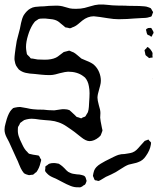

<svg xmlns="http://www.w3.org/2000/svg" viewBox="-21 -765 743 849"><path d="M416 -158Q395 -141 375 -141Q359 -141 337 -159Q301 -188 294 -192Q291 -194 273.5 -206Q256 -218 238 -224Q222 -230 201.5 -232Q181 -234 177 -234L156 -236Q132 -240 119 -240Q108 -240 96 -237L86 -234Q82 -232 80 -230Q78 -228 76 -227L69 -222Q67 -220 65 -214Q60 -206 59 -204Q58 -201 58 -193Q57 -178 61.5 -163.5Q66 -149 77 -127Q88 -103 100 -93Q103 -88 108 -85Q110 -84 112.5 -84Q115 -84 117 -83Q123 -81 139 -79Q142 -78 145 -78Q148 -78 150 -77Q154 -74 157 -65Q158 -64 159.5 -62Q161 -60 161 -58V-57Q161 -54 158 -45Q153 -22 140 -4Q136 -2 132.5 1.5Q129 5 126 7Q124 8 118 8Q116 8 111.5 9Q107 10 105 9Q92 6 85 1Q83 -1 81 -4.5Q79 -8 77 -10Q71 -19 63 -39Q57 -55 53 -62Q45 -79 19 -137Q16 -142 7.5 -159Q-1 -176 -1 -192Q-1 -204 3.5 -219Q8 -234 9 -239Q18 -267 29 -279Q31 -281 33 -283Q35 -285 37 -287L44 -289Q57 -292 68 -292Q76 -291 97 -287Q114 -283 125 -282Q141 -280 172 -280Q180 -279 192 -278Q204 -277 219 -277Q229 -278 242.5 -280.5Q256 -283 265 -282Q276 -282 286 -278L294 -271L310 -256Q312 -254 314 -252Q316 -250 318 -248Q320 -247 323.5 -246.5Q327 -246 329 -245Q331 -244 333 -243Q335 -242 338 -242Q340 -242 342 -243.5Q344 -245 345 -246Q346 -246 350.5 -247.5Q355 -249 357 -251L360 -256Q361 -259 363.5 -262Q366 -265 368 -270Q371 -279 372 -292.5Q373 -306 373 -310Q375 -338 375 -353Q375 -369 372 -384Q368 -407 355 -422Q352 -425 346 -429Q320 -448 280 -448Q270 -448 242 -441Q222 -435 213 -434Q207 -433 195 -433Q180 -433 160 -435Q140 -437 132 -438Q109 -439 92 -443Q75 -447 62 -458L56 -466Q50 -475 50 -475Q46 -483 44 -496Q43 -499 43 -506Q43 -514 45 -530Q47 -548 53 -584L60 -611Q63 -620 67 -638Q68 -643 72 -663Q76 -683 84 -698Q98 -719 113 -727Q123 -733 134.5 -734.5Q146 -736 157 -736.5Q168 -737 173 -737Q182 -738 195.5 -739Q209 -740 226 -740Q239 -740 245 -739Q254 -738 266.5 -734Q279 -730 288 -728Q297 -726 315 -726Q337 -726 353 -730Q372 -735 378 -737Q400 -744 416 -745Q435 -746 460 -743Q476 -741 485 -741Q501 -740 532 -740Q542 -739 562 -739Q599 -739 617 -737Q625 -737 638 -732L645 -729Q648 -726 649.5 -722.5Q651 -719 653 -716Q656 -713 656 -711Q656 -710 655 -708.5Q654 -707 654 -706Q653 -704 651.5 -699Q650 -694 648 -692Q647 -691 643.5 -690.5Q640 -690 638 -689Q627 -685 603 -685Q593 -685 569 -683Q558 -682 541 -681Q524 -680 504 -680Q482 -680 455.5 -684.5Q429 -689 420 -690Q396 -693 394 -693Q367 -693 343 -674Q337 -669 324.5 -658.5Q312 -648 299 -644Q297 -643 294 -641.5Q291 -640 289 -640Q284 -640 280 -642L268 -644Q266 -645 260 -651Q254 -655 247 -661.5Q240 -668 235 -671Q222 -679 203.5 -680.5Q185 -682 180 -683H168Q155 -683 150 -681Q148 -680 145.5 -678Q143 -676 141 -675Q133 -670 132 -668Q130 -666 128 -662.5Q126 -659 124 -657Q111 -636 103 -609Q94 -580 94 -557Q94 -549 96 -537Q97 -535 97 -531.5Q97 -528 99 -524Q99 -524 111 -512Q113 -508 115 -507Q117 -506 123 -506Q131 -504 145 -502L177 -501Q207 -501 226 -510Q233 -513 244.5 -522.5Q256 -532 261 -535L273 -538Q282 -541 284 -541Q287 -541 289.5 -539.5Q292 -538 295 -537Q303 -534 305 -533Q312 -529 323 -519.5Q334 -510 339 -506L360 -497Q386 -487 396 -477Q410 -464 417.5 -445.5Q425 -427 425 -408Q425 -398 422 -387Q419 -376 418 -372Q410 -346 410 -333Q410 -322 416 -300Q423 -279 423 -265L422 -245Q422 -241 424 -229Q425 -221 427 -213.5Q429 -206 430 -198Q432 -192 432 -187L428 -176Q425 -167 424 -166Q424 -166 416 -158ZM658 -621Q658 -619 656 -615.5Q654 -612 653 -611Q653 -609 651.5 -606.5Q650 -604 649 -603Q648 -602 645 -604.5Q642 -607 640 -608Q633 -610 630 -613Q629 -615 627.5 -620.5Q626 -626 626 -628Q626 -629 625 -631Q624 -633 625 -634Q625 -637 634 -641Q636 -641 641.5 -641.5Q647 -642 648 -641Q649 -640 649.5 -638.5Q650 -637 651 -636Q652 -634 655 -629Q658 -624 658 -621ZM653 -520 654 -511Q653 -510 646 -510L638 -508Q638 -508 634 -512Q632 -514 627.5 -517Q623 -520 622 -523Q621 -526 620.5 -531Q620 -536 619 -538L618 -543Q618 -544 621.5 -547Q625 -550 626 -551Q627 -552 628 -554Q629 -556 631 -557Q633 -557 637 -553.5Q641 -550 643 -548Q645 -545 648 -541Q651 -537 653 -532Q654 -530 653.5 -526Q653 -522 653 -520ZM652 -419 650 -421Q650 -421 652 -419ZM654 -417 658 -411Q657 -412 656 -414Q655 -416 652 -419ZM647 -134 646 -125Q642 -100 624 -75Q611 -55 590 -48Q583 -45 577.5 -44Q572 -43 569 -42Q562 -41 548 -37Q534 -32 510 -16L491 -4Q480 2 470.5 6.5Q461 11 454 14Q448 16 439 22Q430 28 424 31Q423 31 420 33Q417 35 415 35Q414 36 406 33Q400 33 398 31Q396 29 393 20Q390 14 390 12Q390 9 391 6.5Q392 4 392 1Q393 -1 393.5 -4.5Q394 -8 395 -10Q401 -27 424 -41Q432 -46 444 -52.5Q456 -59 463 -62Q469 -65 481 -71Q493 -77 502 -80Q514 -84 530 -84Q534 -85 545.5 -86.5Q557 -88 565 -91Q575 -95 582.5 -102Q590 -109 600 -121L619 -142L630 -146Q631 -146 632.5 -147Q634 -148 635 -148Q637 -147 639 -143Q647 -136 647 -134ZM362 35Q361 38 359 43.5Q357 49 355 51Q354 52 351.5 53.5Q349 55 348 55Q342 61 337 62Q334 64 329.5 63.5Q325 63 324 63Q309 64 292 57.5Q275 51 251 38Q237 30 230 27Q226 25 211 18.5Q196 12 187 2Q180 -5 179 -8Q178 -9 178.5 -13Q179 -17 179 -18Q180 -21 179.5 -24Q179 -27 180 -29Q181 -31 187 -34Q189 -35 191.5 -37.5Q194 -40 197 -41Q205 -44 215 -44Q224 -44 228 -43L239 -41Q239 -41 248 -35Q254 -31 264 -21Q266 -19 273 -11.5Q280 -4 289 -1Q298 4 319 6Q331 6 341 9Q344 10 347.5 11Q351 12 353 14Q358 17 362 35Z"/></svg>

Font: Rubik-Burned
Style: Regular
Weight: 400
Designer: NaN (generative design), Hubert & Fischer (Rubik source font outlines)
Foundry: NaN, Hubert & Fischer
Version: Version 1.000